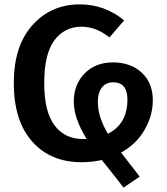

<svg xmlns="http://www.w3.org/2000/svg" viewBox="-20 -726 761 877"><path d="M678 -268Q678 -198 640.5 -133Q603 -68 533 -29Q544 -14 573 22.5Q602 59 618 81L544 131Q525 105 490.5 62Q456 19 445 5Q398 15 353 15Q211 15 127 -79.5Q43 -174 43 -347Q43 -516 128 -611Q213 -706 345 -706Q458 -706 547 -633L480 -555Q419 -604 352 -604Q275 -604 228.5 -542Q182 -480 182 -347Q182 -216 229 -153.5Q276 -91 359 -91H376Q317 -186 317 -261Q317 -340 366.5 -390.5Q416 -441 496 -441Q577 -441 627.5 -394Q678 -347 678 -268ZM427 -261Q427 -191 473 -115Q562 -160 562 -271Q562 -350 497 -350Q464 -350 445.5 -326.5Q427 -303 427 -261Z"/></svg>

Font: FiraGO Medium
Style: Regular
Weight: 500
Designer: bBox Type
Foundry: bBox Type GmbH
Version: Version 1.001;PS 001.001;hotconv 1.0.88;makeotf.lib2.5.64775